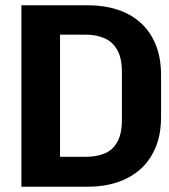

<svg xmlns="http://www.w3.org/2000/svg" viewBox="-20 -706 640 726"><path d="M61 0V-686H315Q373 -686 423 -670Q473 -654 510 -621.5Q547 -589 568 -539Q589 -489 589 -422V-264Q589 -197 568 -147.5Q547 -98 510 -65.5Q473 -33 423 -16.5Q373 0 315 0ZM207 -113H303Q344 -113 375 -125.5Q406 -138 423.5 -169Q441 -200 441 -255V-432Q441 -486 423.5 -517Q406 -548 375 -561.5Q344 -575 303 -575H207Z"/></svg>

Font: Chivo Mono SemiBold
Style: Regular
Weight: 600
Monospace: yes
Designer: Hector Gatti
Foundry: Omnibus-Type
Version: Version 1.008